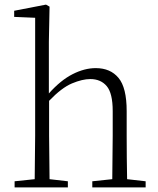

<svg xmlns="http://www.w3.org/2000/svg" viewBox="-20 -820 693 840"><path d="M470.2 0H383.8V-26.9L471.2 -36.1L473.1 -226.1V-334Q473.1 -412.1 447 -443.1Q420.9 -474.1 375 -474.1Q340.3 -474.1 294.9 -455.1Q249.5 -436 194.8 -378.9V-226.1L196.8 -36.1L276.9 -26.9V0H43.9V-26.9L131.8 -36.1L133.8 -226.1V-742.2L42 -746.1V-772.9L181.2 -799.8L196.8 -791L193.8 -637.2V-411.1Q245.1 -468.8 297.4 -495.4Q349.6 -522 398.9 -522Q462.9 -522 498.5 -479.2Q534.2 -436.5 534.2 -334V-226.1Q534.2 -184.6 534.7 -130.6Q535.2 -76.7 536.1 -36.1L617.2 -26.9V0Z"/></svg>

Font: Source Han Serif TW ExtraLight
Style: Regular
Weight: 250
Designer: Ryoko NISHIZUKA Ë•øÂ°öÊ∂ºÂ≠ê (kana & ideographs); Frank Grie√ühammer (Latin, Greek & Cyrillic); Wenlong ZHANG Âº†ÊñáÈæô 
Foundry: Adobe
Version: Version 2.003;hotconv 1.1.1;makeotfexe 2.6.0